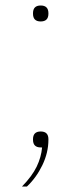

<svg xmlns="http://www.w3.org/2000/svg" viewBox="-20 -531 296 698"><path d="M60 147Q97 109 113.5 74.5Q130 40 133 5H128Q100 5 100 -23V-25Q100 -53 128 -53Q156 -53 156 -25V-23Q156 24 134 69.5Q112 115 78 147H60ZM128 -453Q100 -453 100 -481V-483Q100 -511 128 -511Q156 -511 156 -483V-481Q156 -453 128 -453Z"/></svg>

Font: IBM Plex Serif Thin
Style: Regular
Weight: 100
Designer: Mike Abbink, Paul van der Laan, Pieter van Rosmalen
Foundry: Bold Monday
Version: Version 3.001